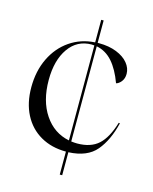

<svg xmlns="http://www.w3.org/2000/svg" viewBox="-115 -807 725 912"><g transform="rotate(15 248.0 -350.5)"><path d="M268 -83Q197 -83 143 -114Q89 -145 59.5 -202Q30 -259 30 -336Q30 -416 60.5 -479Q91 -542 145 -579Q199 -616 268 -620V-731H280V-621H287Q336 -621 373.5 -606Q411 -591 431 -566.5Q451 -542 451 -514Q451 -491 439 -476Q427 -461 414 -458Q391 -521 358.5 -558Q326 -595 280 -604V-136Q298 -134 309 -134Q376 -134 414 -168.5Q452 -203 475 -280L481 -279Q460 -192 416 -139.5Q372 -87 280 -83V30H268ZM268 -138V-605Q264 -606 255 -606Q184 -606 142.5 -547Q101 -488 101 -391Q101 -288 146.5 -220.5Q192 -153 268 -138Z"/></g></svg>

Font: Nyght Serif Light
Style: Regular
Weight: 300
Designer: Maksym Kobuzan
Version: Version 0.410